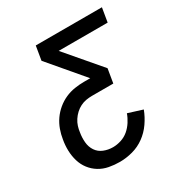

<svg xmlns="http://www.w3.org/2000/svg" viewBox="-173 -863 946 998"><g transform="rotate(-30 300.0 -363.5)"><path d="M260 8Q227 8 195.5 2Q164 -4 138 -20Q112 -36 93.5 -60Q75 -84 66 -114Q57 -144 56 -176.5Q55 -209 61 -242Q65 -269 75 -297Q85 -325 102 -349.5Q119 -374 142.5 -393.5Q166 -413 193 -425Q220 -437 249 -441.5Q278 -446 305 -446H343L169 -651L183 -735H580L566 -651H272L447 -446L433 -362H305Q288 -362 270 -359Q252 -356 235 -347.5Q218 -339 204 -326Q190 -313 179.5 -297Q169 -281 163.5 -263.5Q158 -246 156 -229Q151 -200 153.5 -171Q156 -142 171 -119.5Q186 -97 212 -86.5Q238 -76 267 -76Q291 -76 316 -84Q341 -92 360.5 -108.5Q380 -125 394.5 -147.5Q409 -170 417 -193L503 -166Q489 -129 465.5 -95Q442 -61 409 -37Q376 -13 337 -2.5Q298 8 260 8Z"/></g></svg>

Font: Iosevka Aile Medium
Style: Italic
Weight: 500
Italic angle: -9°
Designer: Belleve Invis
Foundry: Belleve Invis
Version: Version 31.1.0; ttfautohint (v1.8.4)